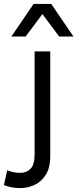

<svg xmlns="http://www.w3.org/2000/svg" viewBox="-104 -763 396 982"><path d="M153 -500V35Q153 97 129 133Q105 169 70 184Q35 199 1 199Q-25 199 -47 194.5Q-69 190 -84 184L-67 108Q-54 113 -38 117Q-22 121 0 121Q32 121 52.5 100Q73 79 73 27V-500ZM272 -576H199L113 -691L27 -576H-46L68 -743H158Z"/></svg>

Font: Prodigy Sans
Style: Regular
Weight: 400
Designer: Wei Huang
Foundry: Wei Huang
Version: Version 1.003; ttfautohint (v1.8.3)